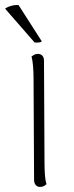

<svg xmlns="http://www.w3.org/2000/svg" viewBox="-42 -726 291 755"><path d="M-22 -692Q-15 -697 -7 -700Q1 -703 11 -705Q21 -707 31 -706L122 -564Q121 -560 110.5 -559Q100 -558 94 -559ZM133 -94Q133 -64 134.5 -40Q136 -16 141 -2Q137 2 131 5.5Q125 9 115 9Q105 9 98.5 1.5Q92 -6 92 -19L90 -412Q90 -442 88 -465.5Q86 -489 82 -504Q86 -507 92 -510.5Q98 -514 107 -514Q118 -514 124.5 -507Q131 -500 131 -487Z"/></svg>

Font: Arima Thin ExtraLight
Style: Regular
Weight: 250
Version: Version 1.100